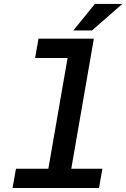

<svg xmlns="http://www.w3.org/2000/svg" viewBox="-20 -944 634 964"><path d="M173.3 -750H451.2L337.9 -96.7H494.1L477.1 0H43L60.1 -96.7H222.7L319.3 -652.8H156.2ZM456.5 -924.3H594.2L441.9 -791H348.1Z"/></svg>

Font: Roboto Mono Medium
Style: Italic
Weight: 500
Designer: Google
Version: Version 2.000985; 2015; ttfautohint (v1.3)